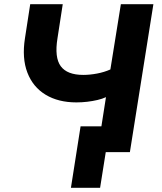

<svg xmlns="http://www.w3.org/2000/svg" viewBox="-20 -725 770 915"><path d="M457 170H318L364 -123H564L544 0H484ZM444 0 485 -262Q468 -254 444.5 -248.5Q421 -243 395.5 -240Q370 -237 344 -237Q258 -237 197.5 -273.5Q137 -310 110.5 -379Q84 -448 99 -543L124 -705H279L254 -543Q239 -451 269.5 -409.5Q300 -368 377 -368Q408 -368 442.5 -374.5Q477 -381 506 -394L556 -705H711L599 0Z"/></svg>

Font: Nunito Sans 12pt ExtraBold
Style: Italic
Weight: 800
Italic angle: -9°
Designer: Vernon Adams
Foundry: Vernon Adams
Version: Version 3.101;gftools[0.9.27]